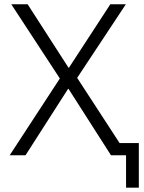

<svg xmlns="http://www.w3.org/2000/svg" viewBox="-20 -718 666 888"><path d="M563 149.9V0H493.2L296.9 -307.1H294.9L98.1 0H24.9L256.8 -355L32.2 -698.2H107.9L296.9 -404.8H298.8L490.2 -698.2H562L336.9 -357.9L533.2 -56.2H622.1V149.9Z"/></svg>

Font: Anuphan Light
Style: Regular
Weight: 300
Designer: Mike Abbink, Paul van der Laan, Pieter van Rosmalen, Mint Tantisuwanna
Foundry: Bold Monday; Cadson Demak
Version: Version 3.002;hotconv 1.0.109;makeotfexe 2.5.65596